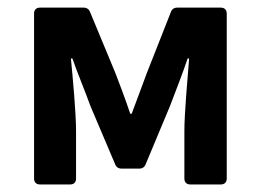

<svg xmlns="http://www.w3.org/2000/svg" viewBox="-20 -489 691 509"><path d="M70.3 -453.1V-15.6C70.3 -5.9 76.2 0 85.9 0H166C175.8 0 181.6 -5.9 181.6 -15.6V-141.6C181.6 -189.5 172.9 -283.2 168 -334H171.9C185.5 -294.9 206.1 -246.1 219.7 -208L285.2 -53.7C288.1 -45.9 293.9 -42 302.7 -42H348.6C357.4 -42 363.3 -45.9 366.2 -53.7L430.7 -208C445.3 -246.1 463.9 -293.9 477.5 -334H481.4C477.5 -283.2 468.8 -189.5 468.8 -141.6V-15.6C468.8 -5.9 474.6 0 484.4 0H565.4C575.2 0 581.1 -5.9 581.1 -15.6V-453.1C581.1 -462.9 575.2 -468.8 565.4 -468.8H450.2C441.4 -468.8 435.5 -464.8 432.6 -456.1L369.1 -294.9C355.5 -256.8 341.8 -222.7 329.1 -187.5H325.2C313.5 -222.7 300.8 -256.8 286.1 -294.9L218.8 -457C215.8 -464.8 210 -468.8 201.2 -468.8H85.9C76.2 -468.8 70.3 -462.9 70.3 -453.1Z"/></svg>

Font: Ed Sans Neue SemiBold
Style: Regular
Weight: 600
Designer: Stephen Hutchings
Version: Version 1.004;PS 001.004;hotconv 1.0.88;makeotf.lib2.5.64775